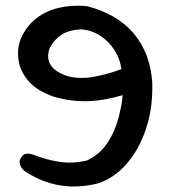

<svg xmlns="http://www.w3.org/2000/svg" viewBox="-20 -671 608 686"><path d="M327 -15Q257 2 192.5 -9Q128 -20 69 -59Q69 -59 64.5 -63Q60 -67 55.5 -74Q51 -81 50 -90.5Q49 -100 57 -110Q62 -118 69 -120.5Q76 -123 83 -122Q90 -121 95 -119.5Q100 -118 100 -118Q148 -99 194.5 -92.5Q241 -86 289 -97Q329 -115 354 -147Q379 -179 394 -220Q400 -236 404.5 -254Q409 -272 413 -291.5Q417 -311 418 -331Q352 -311 292.5 -309.5Q233 -308 174 -325Q116 -344 84.5 -378.5Q53 -413 46.5 -454.5Q40 -496 54 -532Q74 -577 108.5 -604.5Q143 -632 190 -643Q237 -654 291 -649Q399 -621 458 -551Q517 -481 524 -376Q526 -298 509 -235.5Q492 -173 463 -127Q434 -81 398.5 -53Q363 -25 327 -15ZM225 -398Q267 -388 314.5 -396.5Q362 -405 414 -424Q408 -464 387 -495Q366 -526 335.5 -545Q305 -564 269 -566Q225 -564 198.5 -546Q172 -528 157 -498Q133 -426 225 -398Z"/></svg>

Font: Sour Gummy
Style: Regular
Weight: 400
Designer: Stefie Justprince
Foundry: Eifetstype
Version: Version 1.000